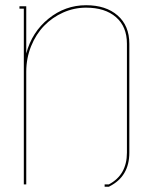

<svg xmlns="http://www.w3.org/2000/svg" viewBox="-20 -703 566 732"><path d="M473.1 -536.1V-121.1Q473.1 -30.3 397 7.8L396 8.8H378.9V0H394H395Q463.9 -36.1 463.9 -121.1V-536.1Q463.9 -601.6 422.1 -637.7Q380.4 -673.8 308.1 -673.8Q262.7 -673.8 220.9 -655.3Q179.2 -636.7 148.2 -604.7Q117.2 -572.8 98.6 -526.9Q80.1 -481 80.1 -429.2V0H70.8V-669.9H54.2V-679.2H80.1V-499Q101.6 -580.6 165 -631.8Q228.5 -683.1 308.1 -683.1Q383.8 -683.1 428.5 -644Q473.1 -605 473.1 -536.1Z"/></svg>

Font: Rawengulk
Style: Ultralight
Weight: 200
Version: Version 0.92